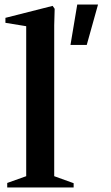

<svg xmlns="http://www.w3.org/2000/svg" viewBox="-20 -830 490 850"><path d="M12 0V-20L96 -50V-714L4 -729V-751L213 -804L222 -791L220 -718V-50L306 -19V0ZM322 -810H414L364 -631H292Z"/></svg>

Font: Wittgenstein Semibold
Style: Regular
Weight: 600
Designer: Jörg Drees
Foundry: Jörg Drees
Version: Version 1.303; ttfautohint (v1.8.4.7-5d5b)